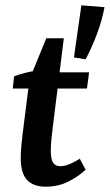

<svg xmlns="http://www.w3.org/2000/svg" viewBox="-20 -693 413 722"><path d="M152 9Q106 9 82 -16Q58 -41 58 -99Q58 -121 60.5 -146.5Q63 -172 65 -189L91 -395L154 -549H220L178 -211Q175 -188 173 -165.5Q171 -143 171 -127Q171 -95 179.5 -81.5Q188 -68 207 -68Q223 -68 242 -76Q261 -84 280 -96L302 -55Q280 -33 240.5 -12Q201 9 152 9ZM28 -360 33 -406Q51 -413 76.5 -419.5Q102 -426 129 -428L167 -421H315L307 -360ZM258 -477 286 -673 373 -666Q364 -617 344.5 -565Q325 -513 302 -470Z"/></svg>

Font: Yrsa SemiBold
Style: Italic
Weight: 600
Italic angle: -7.10001°
Version: Version 2.004